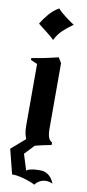

<svg xmlns="http://www.w3.org/2000/svg" viewBox="-107 -791 480 1063"><g transform="rotate(10 133.5 -259.5)"><path d="M198 -455V-88Q198 -25 225 -15V0Q201 4 179 9Q157 14 134 20L83 74L111 164Q117 158 128 155Q139 152 151 150.5Q163 149 174.5 149Q186 149 193 149Q214 149 234.5 164Q255 179 267 210Q257 205 247.5 203Q238 201 229 201Q194 201 168 233Q159 227 143 221Q127 215 108.5 209.5Q90 204 71.5 201Q53 198 38 198L3 60L81 -8Q68 -38 68 -80V-428L31 -444V-455Q66 -460 107 -468.5Q148 -477 180 -485ZM40 -650Q57 -679 81.5 -707.5Q106 -736 136 -752Q142 -744 154.5 -733Q167 -722 181.5 -711Q196 -700 209.5 -690.5Q223 -681 230 -677Q196 -653 172.5 -630.5Q149 -608 132 -574Q126 -581 113.5 -591.5Q101 -602 87 -613Q73 -624 60 -634Q47 -644 40 -650Z"/></g></svg>

Font: New Rocker
Style: Regular
Weight: 400
Designer: Pablo Impallari, Brenda Gallo, Rodrigo Fuenzalida
Foundry: Pablo Impallari, Brenda Gallo, Rodrigo Fuenzalida
Version: Version 1.000; ttfautohint (v0.93) -l 8 -r 50 -G 200 -x 14 -